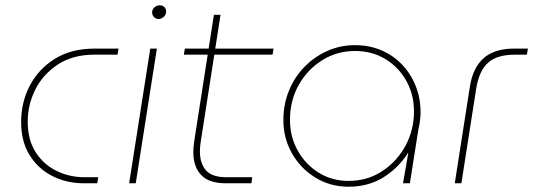

<svg xmlns="http://www.w3.org/2000/svg" viewBox="-20 -694 2019 727"><path d="M297 0Q233 0 179 -27Q125 -54 92.5 -106Q60 -158 60 -232Q60 -307 93 -370Q126 -433 188 -471.5Q250 -510 338 -510H429L425 -487H337Q256 -487 199.5 -450Q143 -413 114 -355.5Q85 -298 85 -234Q85 -164 115.5 -117Q146 -70 195 -46.5Q244 -23 298 -23H352L348 0Z M469 0 549 -510H574L494 0ZM581 -622Q570 -622 563 -629.5Q556 -637 556 -648Q556 -654 559.5 -660Q563 -666 570 -670Q577 -674 585 -674Q595 -674 602 -667.5Q609 -661 609 -651Q609 -641 604 -634.5Q599 -628 592.5 -625Q586 -622 581 -622Z M835 0Q771 0 741.5 -31.5Q712 -63 712 -118Q712 -136 715 -157L790 -638H815L740 -157Q737 -138 737 -120Q737 -76 759.5 -49.5Q782 -23 837 -23H935L932 0ZM676 -487 680 -510H1016L1012 -487Z M1300 13Q1231 13 1175 -21Q1119 -55 1086 -112.5Q1053 -170 1053 -239Q1053 -299 1074 -350.5Q1095 -402 1132.5 -440.5Q1170 -479 1219 -501Q1268 -523 1324 -523Q1380 -523 1426.5 -502.5Q1473 -482 1506.5 -445Q1540 -408 1557.5 -359Q1575 -310 1572 -253Q1571 -240 1569 -227.5Q1567 -215 1564 -203L1532 0H1506L1526 -115H1525Q1488 -57 1431 -22Q1374 13 1300 13ZM1300 -9Q1367 -9 1421 -42Q1475 -75 1509 -131Q1543 -187 1547 -255Q1551 -326 1522 -381.5Q1493 -437 1441.5 -469Q1390 -501 1324 -501Q1257 -501 1201 -466.5Q1145 -432 1111.5 -373Q1078 -314 1078 -240Q1078 -176 1107.5 -123.5Q1137 -71 1187 -40Q1237 -9 1300 -9Z M1702 0 1759 -365Q1770 -437 1811 -473.5Q1852 -510 1927 -510H1979L1975 -487H1930Q1862 -487 1828 -456.5Q1794 -426 1783 -358L1727 0Z"/></svg>

Font: MuseoModerno Thin Thin
Style: Italic
Weight: 250
Italic angle: -9°
Version: Version 1.003